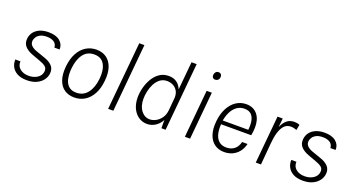

<svg xmlns="http://www.w3.org/2000/svg" viewBox="-46 -1235 3321 1802"><g transform="rotate(20 1614.5 -334.0)"><path d="M238 9Q181 9 143.5 -10.8Q106 -30.5 88 -63.8Q70 -97 72 -137.5H123Q120.5 -90 154.2 -63Q188 -36 240.5 -36Q292 -36 327.8 -60.2Q363.5 -84.5 368 -124Q372 -156.5 350 -174.2Q328 -192 288 -205.5L213 -233Q159.5 -252 132 -282.8Q104.5 -313.5 109.5 -360.5Q113.5 -397.5 135 -425.5Q156.5 -453.5 193.5 -469.2Q230.5 -485 280 -485Q354 -485 393.5 -451.8Q433 -418.5 430.5 -367.5H378.5Q377 -403.5 349.8 -421.5Q322.5 -439.5 278.5 -439.5Q240.5 -439.5 216 -427.8Q191.5 -416 179 -398Q166.5 -380 163.5 -361Q159.5 -329 181.5 -308.2Q203.5 -287.5 243.5 -275L317.5 -249Q371 -232 399.8 -201.8Q428.5 -171.5 423 -124Q419.5 -89 396.8 -58.5Q374 -28 334 -9.5Q294 9 238 9Z M712 9Q654 9 612.8 -19.2Q571.5 -47.5 552.2 -102.8Q533 -158 540.5 -237.5Q548.5 -317.5 578.5 -372.8Q608.5 -428 655 -456.5Q701.5 -485 759 -485Q817.5 -485 858.5 -455.8Q899.5 -426.5 918.8 -371.2Q938 -316 930 -237.5Q922.5 -158 892.5 -103Q862.5 -48 816.2 -19.5Q770 9 712 9ZM714.5 -40Q785 -40 826.5 -94Q868 -148 877 -237.5Q886 -327.5 855.5 -381.5Q825 -435.5 754 -435.5Q684 -435.5 644.2 -382.2Q604.5 -329 596 -237.5Q590.5 -179 600.8 -134.2Q611 -89.5 639 -64.8Q667 -40 714.5 -40Z M1049 0 1113 -678.5H1164.5L1101 0Z M1439.5 9Q1392 9 1354 -16.8Q1316 -42.5 1294.2 -89.2Q1272.5 -136 1272.5 -197.5Q1272.5 -242.5 1285 -292.2Q1297.5 -342 1323 -386Q1348.5 -430 1387.8 -457.5Q1427 -485 1481 -485Q1527 -485 1559 -462.8Q1591 -440.5 1608.5 -398.5L1635 -678.5H1686.5L1623 0H1581V-82Q1556.5 -37.5 1519 -14.2Q1481.5 9 1439.5 9ZM1448.5 -40.5Q1478.5 -40.5 1509.5 -57.2Q1540.5 -74 1562.8 -106.2Q1585 -138.5 1589 -185.5L1599.5 -304Q1600 -308.5 1600.2 -309.8Q1600.5 -311 1600.5 -316Q1600.5 -356.5 1583.2 -382.8Q1566 -409 1538.8 -422Q1511.5 -435 1482.5 -435Q1440 -435 1410.5 -411.8Q1381 -388.5 1362.8 -352.5Q1344.5 -316.5 1336.2 -276.5Q1328 -236.5 1328 -203.5Q1328 -128.5 1362.5 -84.5Q1397 -40.5 1448.5 -40.5Z M1899 -600.5Q1882.5 -600.5 1874 -611.2Q1865.5 -622 1867 -638.5Q1868.5 -653 1878.2 -665.5Q1888 -678 1906.5 -678Q1923.5 -678 1932.2 -666.5Q1941 -655 1939.5 -638.5Q1937.5 -620.5 1926.2 -610.5Q1915 -600.5 1899 -600.5ZM1815.5 0 1860 -475H1912L1867.5 0Z M2209.5 9Q2153 9 2112.8 -19.8Q2072.5 -48.5 2053.8 -103.2Q2035 -158 2042.5 -235.5Q2050 -313 2079.2 -369Q2108.5 -425 2153.8 -455Q2199 -485 2254.5 -485Q2293 -485 2321.5 -471.2Q2350 -457.5 2369 -432.5Q2388 -407.5 2396.8 -374.5Q2405.5 -341.5 2404.5 -302.5Q2404 -286 2401.8 -266Q2399.5 -246 2395.5 -226.5H2071.5L2096 -242Q2089.5 -185 2099 -138.8Q2108.5 -92.5 2136.8 -65.2Q2165 -38 2215 -38Q2261 -38 2293.5 -63.5Q2326 -89 2337 -137.5H2391.5Q2379.5 -89 2352.8 -56.2Q2326 -23.5 2289 -7.2Q2252 9 2209.5 9ZM2096 -256 2078 -265H2376L2351.5 -259Q2358 -306.5 2352 -347.5Q2346 -388.5 2322.5 -413.8Q2299 -439 2252.5 -439Q2207 -439 2174.2 -413.5Q2141.5 -388 2122 -346.2Q2102.5 -304.5 2096 -256Z M2523.5 0 2568 -475H2620L2611 -386.5Q2632.5 -436.5 2662.5 -459.8Q2692.5 -483 2735 -483Q2746 -483 2760.2 -481Q2774.5 -479 2787.5 -472.5L2777.5 -418Q2763.5 -423.5 2748.5 -426.8Q2733.5 -430 2719 -430Q2679 -430 2653.5 -402.8Q2628 -375.5 2613.8 -327.8Q2599.5 -280 2594.5 -218L2575.5 0Z M2994.5 9Q2937.5 9 2900 -10.8Q2862.5 -30.5 2844.5 -63.8Q2826.5 -97 2828.5 -137.5H2879.5Q2877 -90 2910.8 -63Q2944.5 -36 2997 -36Q3048.5 -36 3084.2 -60.2Q3120 -84.5 3124.5 -124Q3128.5 -156.5 3106.5 -174.2Q3084.5 -192 3044.5 -205.5L2969.5 -233Q2916 -252 2888.5 -282.8Q2861 -313.5 2866 -360.5Q2870 -397.5 2891.5 -425.5Q2913 -453.5 2950 -469.2Q2987 -485 3036.5 -485Q3110.5 -485 3150 -451.8Q3189.5 -418.5 3187 -367.5H3135Q3133.5 -403.5 3106.2 -421.5Q3079 -439.5 3035 -439.5Q2997 -439.5 2972.5 -427.8Q2948 -416 2935.5 -398Q2923 -380 2920 -361Q2916 -329 2938 -308.2Q2960 -287.5 3000 -275L3074 -249Q3127.5 -232 3156.2 -201.8Q3185 -171.5 3179.5 -124Q3176 -89 3153.2 -58.5Q3130.5 -28 3090.5 -9.5Q3050.5 9 2994.5 9Z"/></g></svg>

Font: Karla Light
Style: Italic
Weight: 300
Italic angle: -8°
Designer: Jonathan Pinhorn
Version: Version 2.004;gftools[0.9.33]